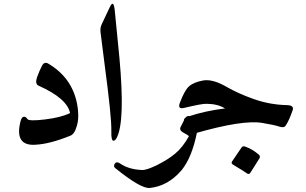

<svg xmlns="http://www.w3.org/2000/svg" viewBox="-20 -729 1585 995"><path d="M180 -285Q160 -294 172 -329Q178 -346 184.5 -360.5Q191 -375 197 -387Q209 -411 229 -400Q352 -328 379 -193Q386 -157 385.5 -125.5Q385 -94 375 -67Q365 -34 345 -26Q239 17 165 21Q54 29 86 -99Q92 -124 105 -124Q115 -124 122 -112Q130 -100 213 -110Q296 -120 343 -143Q328 -219 180 -285Z M549 -692Q569 -735 575 -672L599 -428Q629 -100 585 -15Q575 3 566 0Q556 -3 557 -48Q558 -86 549 -173.5Q540 -261 522 -396L501 -562Q498 -583 507 -603Z M938 -114Q949 -134 969 -125Q984 -114 994 -90Q1005 -65 1001 -44Q975 87 921 153Q851 235 757 245Q712 251 577 142Q566 133 575 119Q584 106 602 118Q646 149 716 152Q740 153 795 126Q822 112 845.5 97.5Q869 83 889 66Q928 33 959 -23Q958 -27 928 -43Q907 -55 917 -73Z M912 -196Q936 -260 959 -281Q983 -303 1033 -312Q1084 -321 1161 -275Q1186 -261 1219 -246Q1252 -231 1294 -216Q1336 -201 1380 -193Q1424 -185 1471 -184Q1506 -182 1496 -156Q1488 -133 1479.5 -113.5Q1471 -94 1461 -79Q1452 -64 1427 -73Q1405 -81 1339 -92Q1237 -109 991 -38Q976 -33 968 -41Q959 -50 939 -86Q922 -115 952 -124Q999 -140 1047.5 -150.5Q1096 -161 1146 -167Q1110 -190 1053 -191Q1040 -192 1010.5 -186.5Q981 -181 935 -170Q899 -161 912 -196ZM1232 35Q1238 27 1249 30Q1269 37 1287.5 48Q1306 59 1322 73Q1330 81 1325 91L1277 167Q1270 177 1259 169Q1249 161 1187 124Q1176 117 1183 107Z"/></svg>

Font: Amiri
Style: Bold
Weight: 700
Designer: Khaled Hosny
Version: Version 0.113